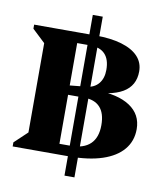

<svg xmlns="http://www.w3.org/2000/svg" viewBox="-95 -855 896 1040"><g transform="rotate(10 353.5 -335.0)"><path d="M200.8 0V-58H335.8Q406.8 -58 443.4 -93Q480 -128 480 -196.8Q480 -261.8 449.9 -294.7Q419.8 -327.6 361 -327.6H223.2V-377.6H417.4Q538.6 -377.6 605.4 -333.5Q672.2 -289.4 672.2 -208.4Q672.2 -143 633 -96.2Q593.8 -49.4 519.4 -24.7Q445 0 339 0ZM26.8 0V-22.4L97.8 -89.4V-580.6L26.8 -647.6V-670H273.8V0ZM330.6 107V-777H385.4V107ZM435 -361.8V-397.8H473V-361.8ZM220.2 -363.6V-373.6L364 -388Q407 -392 430.8 -420.8Q454.6 -449.6 454.6 -496.2Q454.6 -553.6 426.9 -582.8Q399.2 -612 345.2 -612H208.2V-670H364Q448.6 -670 508.5 -652.2Q568.4 -634.4 599.8 -600.8Q631.2 -567.2 631.2 -519Q631.2 -440 566.4 -401.8Q501.6 -363.6 364.8 -363.6Z"/></g></svg>

Font: Platypi Light
Style: Regular
Weight: 300
Designer: David Sargent
Foundry: Bolt Cutter Type
Version: Version 1.200